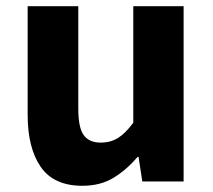

<svg xmlns="http://www.w3.org/2000/svg" viewBox="-20 -584 686 618"><path d="M245 14Q153 14 111 -47Q69 -108 69 -214V-564H232V-234Q232 -173 249.5 -149Q267 -125 304 -125Q336 -125 360 -140Q384 -155 409 -189V-564H571V0H438L426 -79H423Q387 -37 345 -11.5Q303 14 245 14Z"/></svg>

Font: Noto Sans JP Thin ExtraBold
Style: Regular
Weight: 800
Version: Version 2.004-H2;hotconv 1.0.118;makeotfexe 2.5.65603